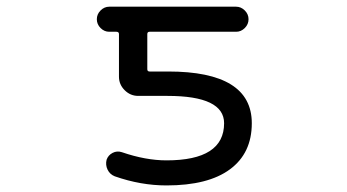

<svg xmlns="http://www.w3.org/2000/svg" viewBox="-20 -567 1040 576"><path d="M479.5 -85.9Q652.3 -85.9 652.3 -197.3Q652.3 -279.3 482.4 -279.3H394.5Q371.1 -279.3 354 -296.4Q336.9 -313.5 336.9 -336.9V-464.8Q336.9 -471.7 329.1 -471.7H307.6Q293 -471.7 281.7 -482.9Q270.5 -494.1 270.5 -509.3Q270.5 -524.4 281.7 -535.6Q293 -546.9 307.6 -546.9H688.5Q703.1 -546.9 714.4 -535.6Q725.6 -524.4 725.6 -509.3Q725.6 -494.1 714.4 -482.9Q703.1 -471.7 688.5 -471.7H428.7Q421.9 -471.7 421.9 -464.8V-359.4Q421.9 -352.5 428.7 -352.5H484.4Q735.4 -352.5 735.4 -197.3Q735.4 -107.4 669.9 -59.1Q604.5 -10.7 479.5 -10.7Q402.3 -10.7 324.2 -38.1Q309.6 -43.9 302.7 -58.1Q295.9 -72.3 299.8 -87.9Q304.7 -101.6 317.9 -108.4Q331.1 -115.2 345.7 -110.4Q417 -85.9 479.5 -85.9Z"/></svg>

Font: Rounded Mgen+ 1m regular
Style: Regular
Weight: 400
Designer: [Source Han Sans]
Ryoko NISHIZUKA  (kana & ideographs); Paul D. Hunt (Latin, Greek & Cyrillic); Wenlong ZHANG  (bopomofo
Version: Version 1.059.20150602